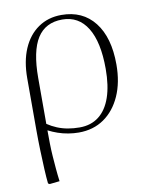

<svg xmlns="http://www.w3.org/2000/svg" viewBox="-84 -584 679 866"><g transform="rotate(-10 256.0 -151.0)"><path d="M73 220 66 216Q63 189 61 149Q59 109 57.5 62.5Q56 16 56 -29V-267Q56 -345 80.5 -402Q105 -459 150.5 -490.5Q196 -522 257 -522Q354 -522 408.5 -452.5Q463 -383 463 -259Q463 -177 435.5 -115.5Q408 -54 359 -20Q310 14 243 14Q220 14 195.5 10Q171 6 148 -2Q125 -10 106 -20H105Q105 10 105.5 39.5Q106 69 108 97Q110 125 112.5 154.5Q115 184 119 215ZM251 -8Q303 -8 339 -36Q375 -64 393.5 -117.5Q412 -171 412 -248Q412 -371 372 -436Q332 -501 257 -501Q180 -501 142.5 -442Q105 -383 105 -260V-50Q126 -36 149 -26.5Q172 -17 197.5 -12.5Q223 -8 251 -8Z"/></g></svg>

Font: Literata 60pt ExtraLight
Style: Regular
Weight: 250
Designer: Latin by Veronika Burian and Jose Scaglione. Greek by Irene Vlachou. Cyrillic by Vera Evstafieva.
Foundry: TypeTogether
Version: Version 3.103;gftools[0.9.29]